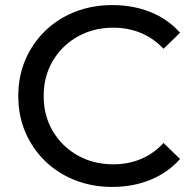

<svg xmlns="http://www.w3.org/2000/svg" viewBox="-20 -728 758 756"><path d="M422 8Q343 8 275.5 -18.5Q208 -45 158 -93.5Q108 -142 80 -207Q52 -272 52 -350Q52 -428 80 -493Q108 -558 158 -606.5Q208 -655 275.5 -681.5Q343 -708 423 -708Q504 -708 572.5 -680.5Q641 -653 689 -599L624 -536Q584 -578 534 -598.5Q484 -619 427 -619Q348 -619 286 -584Q224 -549 188 -488.5Q152 -428 152 -350Q152 -272 188 -211.5Q224 -151 286 -116Q348 -81 427 -81Q484 -81 534 -101.5Q584 -122 624 -165L689 -102Q641 -48 572.5 -20Q504 8 422 8Z"/></svg>

Font: Montserrat Medium
Style: Regular
Weight: 500
Designer: Julieta Ulanovsky
Foundry: Julieta Ulanovsky
Version: Version 9.000; ttfautohint (v1.8.4.7-5d5b)